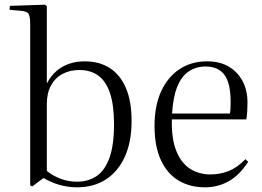

<svg xmlns="http://www.w3.org/2000/svg" viewBox="-20 -786 1118 820"><path d="M118 10 109 6V-680Q109 -714 102.5 -726Q96 -738 68 -740L21 -744L22 -761L172 -766L180 -760V-432L181 -431Q198 -463 222 -483.5Q246 -504 276.5 -514Q307 -524 341 -524Q405 -524 449.5 -495Q494 -466 518 -409.5Q542 -353 542 -269Q542 -181 513.5 -117.5Q485 -54 433 -20Q381 14 308 14Q271 14 234 3.5Q197 -7 166 -26ZM309 -10Q357 -10 392.5 -34Q428 -58 447.5 -112Q467 -166 467 -256Q467 -336 450 -387.5Q433 -439 400 -463Q367 -487 319 -487Q278 -487 246.5 -470Q215 -453 197.5 -420.5Q180 -388 180 -342V-56Q206 -35 239 -22.5Q272 -10 309 -10Z M855 14Q791 14 742.5 -15Q694 -44 667 -102.5Q640 -161 640 -248Q640 -334 668 -395.5Q696 -457 746.5 -490.5Q797 -524 864 -524Q919 -524 957 -501.5Q995 -479 1016 -439.5Q1037 -400 1037 -348Q1037 -331 1036 -313Q1035 -295 1032 -276H714Q712 -192 733.5 -140Q755 -88 793 -64.5Q831 -41 878 -41Q920 -41 956.5 -55.5Q993 -70 1028 -106L1040 -95Q1002 -37 956 -11.5Q910 14 855 14ZM715 -301H962Q964 -313 964.5 -325.5Q965 -338 965 -351Q965 -431 938.5 -466.5Q912 -502 858 -502Q817 -502 786 -481Q755 -460 737 -415.5Q719 -371 715 -301Z"/></svg>

Font: Literata 60pt Light
Style: Regular
Weight: 300
Designer: Latin by Veronika Burian and Jose Scaglione. Greek by Irene Vlachou. Cyrillic by Vera Evstafieva.
Foundry: TypeTogether
Version: Version 3.103;gftools[0.9.29]